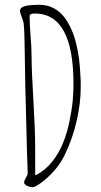

<svg xmlns="http://www.w3.org/2000/svg" viewBox="-20 -775 421 797"><path d="M80 -18Q80 -24 88 -38Q96 -51 95 -58L92 -146L85 -419L83 -540Q82 -651 78 -679Q76 -690 70 -704Q63 -723 63 -731Q63 -755 139 -755H144Q195 -755 232 -720Q261 -693 284 -635Q300 -589 308 -532Q312 -502 315 -440V-409Q315 -347 298.5 -274.5Q282 -202 252 -139Q234 -99 205.5 -67Q177 -35 151 -16.5Q125 2 116 2Q104 2 92 -4Q80 -10 80 -18ZM131 -49Q168 -68 197 -104.5Q226 -141 243 -185Q258 -222 268 -269.5Q278 -317 282 -358Q285 -394 285 -427Q285 -719 124 -719Q103 -719 103 -708Q103 -673 107 -625Q111 -576 111 -542Q111 -487 119 -351Q126 -233 126 -161V-49Z"/></svg>

Font: Amatic SC
Style: Regular
Weight: 400
Designer: Multiple Designers
Foundry: Vernon Adams
Version: Version 2.505